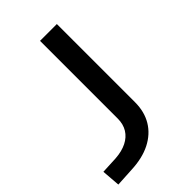

<svg xmlns="http://www.w3.org/2000/svg" viewBox="-224 -784 872 872"><g transform="rotate(-45 212.0 -348.5)"><path d="M-1 8 -8 -81 75 -85Q117 -88 147 -103Q177 -118 193 -144Q209 -170 209 -206V-705H317V-203Q317 -142 290 -97Q263 -52 212 -26Q161 0 88 3Z"/></g></svg>

Font: Nunito Sans 10pt Expanded Medium
Style: Regular
Weight: 500
Width: 7
Designer: Vernon Adams
Foundry: Vernon Adams
Version: Version 3.101;gftools[0.9.27]